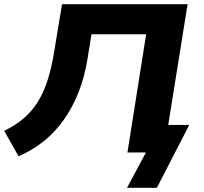

<svg xmlns="http://www.w3.org/2000/svg" viewBox="-25 -725 970 913"><path d="M579 168 669 0H581L670 -562H410L392 -450Q378 -361 349 -287.5Q320 -214 278.5 -155.5Q237 -97 183 -53.5Q129 -10 63 18L-5 -103Q49 -129 88.5 -163Q128 -197 156 -242.5Q184 -288 203 -349Q222 -410 234 -488L270 -705H867L775 -131H875L721 168Z"/></svg>

Font: Nunito Sans 7pt SemiExpanded ExtraBold
Style: Italic
Weight: 800
Width: 6
Italic angle: -9°
Designer: Vernon Adams
Foundry: Vernon Adams
Version: Version 3.101;gftools[0.9.27]